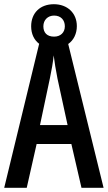

<svg xmlns="http://www.w3.org/2000/svg" viewBox="-20 -892 512 912"><path d="M367 0H472L304 -683C330 -701 345 -732 345 -768C345 -830 300 -872 236 -872C170 -872 128 -830 128 -767C128 -731 142 -702 166 -684L0 0H107L154 -208H319ZM237 -718C203 -718 186 -737 186 -767C186 -797 207 -818 237 -818C269 -818 288 -797 288 -767C288 -737 267 -718 237 -718ZM253 -519 301 -298H170L217 -520C225 -558 232 -597 235 -629C239 -597 245 -559 253 -519Z"/></svg>

Font: Noto Sans Lao ExtraCondensed Medium
Style: Regular
Weight: 500
Width: 2
Designer: Monotype Design Team
Foundry: Monotype Imaging Inc.
Version: Version 2.003